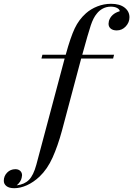

<svg xmlns="http://www.w3.org/2000/svg" viewBox="-125 -802 701 1010"><path d="M556 -711Q556 -684 536.5 -663Q517 -642 489 -642Q469 -642 457.5 -651.5Q446 -661 446 -677Q446 -682 448 -692Q460 -730 505 -743Q504 -753 491 -760Q478 -767 458 -767Q435 -767 416 -757Q397 -747 384 -730Q366 -709 352.5 -668.5Q339 -628 308 -515V-514H475L470 -494H302L201 -115Q179 -34 151.5 27Q124 88 83 127Q51 157 16.5 172.5Q-18 188 -50 188Q-77 188 -91 177Q-105 166 -105 149Q-105 124 -87.5 106Q-70 88 -44 88Q-28 88 -18.5 97Q-9 106 -9 120Q-9 125 -11 133Q-15 154 -37 173Q4 168 27.5 144Q51 120 66 65L215 -494H93L98 -514H221V-515Q246 -606 268 -652.5Q290 -699 327 -732Q353 -755 387.5 -768.5Q422 -782 459 -782Q505 -782 530.5 -762Q556 -742 556 -711Z"/></svg>

Font: Playfair Display
Style: Italic
Weight: 400
Italic angle: -14°
Designer: Claus Eggers Sørensen
Foundry: Claus Eggers Sørensen
Version: Version 1.200; ttfautohint (v1.6)